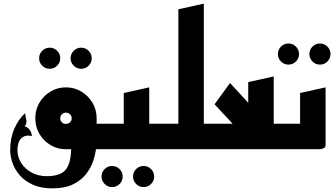

<svg xmlns="http://www.w3.org/2000/svg" viewBox="-20 -820 1836 1055"><path d="M426 -442Q402 -442 385 -459Q368 -476 368 -500Q368 -524 385 -541Q402 -558 426 -558Q450 -558 467 -541Q484 -524 484 -500Q484 -476 467 -459Q450 -442 426 -442ZM253 -442Q229 -442 212 -459Q195 -476 195 -500Q195 -524 212 -541Q229 -558 253 -558Q277 -558 294 -541Q311 -524 311 -500Q311 -476 294 -459Q277 -442 253 -442Z M342 0V-140H620V0ZM267 215Q206 215 161.9 195.5Q117.7 176 89.9 144.5Q62 113 49 76Q36 39 36 5Q36 -61 59 -113.5Q82 -166 118 -198Q120 -179 124.5 -161.5Q129 -144 115 -125Q123 -126 137 -113.5Q151 -101 156 -73Q135 -76 125 -74.5Q115 -73 104 -66Q90 -57 83 -38.5Q76 -20 76 5Q76 43 96.5 75.5Q117 108 153.5 128Q190 148 237 148Q314 148 342.5 110.5Q371 73 371 -10V-78L511 -170V-50Q511 -34 507.5 -2.5Q504 29 491.5 66Q479 103 452.5 137Q426 171 381 193Q336 215 267 215ZM342 0Q295.7 0 257.4 -23Q219 -46 196.5 -84.5Q174 -123 174 -170Q174 -217.3 196.5 -255.7Q219 -294 257.4 -317Q295.7 -340 342 -340Q388.7 -340 426.8 -317Q465 -294 488 -255.7Q511 -217.3 511 -170Q511 -123 488 -84.5Q465 -46 426.8 -23Q388.7 0 342 0ZM342 -139Q355 -139 364.5 -148Q374 -157 374 -170Q374 -183 364.7 -192Q355.4 -201 342 -201Q329 -201 320 -192Q311 -183 311 -170Q311 -157 320 -148Q329 -139 342 -139Z M769 208Q745 208 728 191Q711 174 711 150Q711 126 728 109Q745 92 769 92Q793 92 810 109Q827 126 827 150Q827 174 810 191Q793 208 769 208ZM596 208Q572 208 555 191Q538 174 538 150Q538 126 555 109Q572 92 596 92Q620 92 637 109Q654 126 654 150Q654 174 637 191Q620 208 596 208Z M700 0V-140H920V0ZM580 0V-140H660V-309L800 -340V-23Q800 -11 790 -6Q780 -1 770 -0.5Q760 0 760 0Z M1000 0V-140H1220V0ZM880 0V-140H960V-769L1100 -800V-23Q1100 -11 1090 -6Q1080 -1 1070 -0.5Q1060 0 1060 0Z M1180 0V-140H1589V0ZM1378 -11 1159 -247 1244 -364 1481 -106ZM1344 -50V-369L1484 -400V-50Z M1738 -465Q1714 -465 1697 -482Q1680 -499 1680 -523Q1680 -547 1697 -564Q1714 -581 1738 -581Q1762 -581 1779 -564Q1796 -547 1796 -523Q1796 -499 1779 -482Q1762 -465 1738 -465ZM1565 -465Q1541 -465 1524 -482Q1507 -499 1507 -523Q1507 -547 1524 -564Q1541 -581 1565 -581Q1589 -581 1606 -564Q1623 -547 1623 -523Q1623 -499 1606 -482Q1589 -465 1565 -465Z M1549 0V-140H1629V-309L1769 -340V-23Q1769 -11 1759 -6Q1749 -1 1739 -0.5Q1729 0 1729 0Z"/></svg>

Font: Reem Kufi
Style: Regular
Weight: 400
Designer: Khaled Hosny
Version: Version 1.6